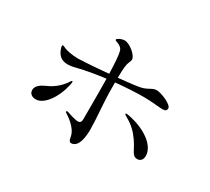

<svg xmlns="http://www.w3.org/2000/svg" viewBox="-136 -942 1272 1163"><g transform="rotate(30 500.0 -361.0)"><path d="M512 -462C582 -469 652 -473 711 -473C759 -473 822 -465 840 -465C863 -465 870 -473 870 -487C870 -514 785 -548 755 -548C727 -548 714 -529 672 -516C652 -510 586 -502 512 -495C513 -566 516 -590 525 -610C529 -619 532 -626 532 -633C532 -663 471 -712 437 -712C413 -712 386 -697 386 -689C386 -684 395 -681 404 -678C421 -672 437 -661 442 -643C449 -619 453 -559 455 -490C360 -481 266 -475 246 -475C201 -475 161 -485 148 -491C139 -495 132 -499 127 -499C124 -499 122 -497 122 -492C122 -487 125 -477 129 -467C145 -427 173 -413 208 -413C227 -413 248 -417 270 -423C321 -436 387 -447 456 -456C457 -394 457 -328 457 -274V-176C457 -162 455 -145 434 -145C412 -145 364 -162 355 -165C351 -166 350 -166 349 -166C344 -166 343 -163 343 -161C343 -159 344 -157 350 -153C358 -148 434 -103 444 -43C448 -17 455 -10 465 -10C520 -12 525 -100 525 -142C525 -216 512 -321 512 -421ZM283 -340C279 -340 273 -329 266 -319C234 -276 199 -252 162 -236C132 -223 100 -203 100 -173C100 -145 122 -133 147 -133C204 -133 262 -217 282 -306C284 -315 287 -326 287 -333C287 -336 286 -340 283 -340ZM683 -331C672 -333 671 -333 669 -333C664 -333 662 -331 662 -328C662 -325 665 -322 680 -314C727 -288 756 -258 783 -219C821 -165 822 -127 860 -127C877 -127 896 -138 896 -169C896 -243 803 -308 683 -331Z"/></g></svg>

Font: Shippori Mincho OTF
Style: Regular
Weight: 400
Designer: FONTDASU
Foundry: FONTDASU / Google Inc. / but / Adobe
Version: Version 3.300;hotconv 1.0.109;makeotfexe 2.5.65596